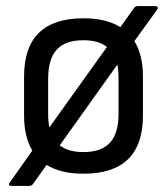

<svg xmlns="http://www.w3.org/2000/svg" viewBox="-20 -559 548 630"><path d="M17 51Q5 51 12 40L86 -65Q59 -110 59 -180V-308Q59 -499 254 -499Q328 -499 375 -470L420 -533Q425 -539 431 -539H490Q495 -539 497 -535.5Q499 -532 496 -528L421 -424Q449 -379 449 -308V-180Q449 11 254 11Q179 11 133 -18L88 45Q84 51 76 51ZM138 -186Q138 -161 142 -141L331 -405Q303 -427 254 -427Q194 -427 166 -396Q138 -365 138 -301ZM254 -60Q313 -60 341 -91Q369 -122 369 -186V-301Q369 -327 365 -347L176 -82Q204 -60 254 -60Z"/></svg>

Font: Sofia Sans Semi Condensed
Style: Regular
Weight: 400
Designer: Botio Nikoltchev, Ani Petrova
Foundry: lettersoup
Version: Version 4.100; ttfautohint (v1.8.4.7-5d5b)